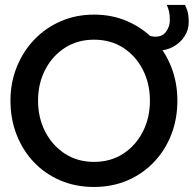

<svg xmlns="http://www.w3.org/2000/svg" viewBox="-20 -730 769 762"><path d="M131 -330.5Q131 -262.5 159.5 -207.2Q188 -152 238 -119.8Q288 -87.5 353 -87.5Q419 -87.5 468.8 -119.8Q518.5 -152 546.8 -207.2Q575 -262.5 575 -330.5Q575 -398.5 546.8 -453.5Q518.5 -508.5 468.8 -540.5Q419 -572.5 353 -572.5Q288 -572.5 238 -540.5Q188 -508.5 159.5 -453.5Q131 -398.5 131 -330.5ZM21.5 -330.5Q21.5 -402.5 46.8 -464.8Q72 -527 116.8 -573.5Q161.5 -620 222 -646Q282.5 -672 353 -672Q424.5 -672 484.8 -646Q545 -620 590 -573.5Q635 -527 659.5 -464.8Q684 -402.5 684 -330.5Q684 -258 659.8 -195.8Q635.5 -133.5 591 -86.8Q546.5 -40 486 -14Q425.5 12 353 12Q280 12 219.2 -14Q158.5 -40 114.2 -86.8Q70 -133.5 45.8 -195.8Q21.5 -258 21.5 -330.5ZM605.5 -529Q589.5 -529 576.5 -533Q563.5 -537 552 -543.5V-600Q559.5 -593.5 571 -589Q582.5 -584.5 597.5 -584.5Q625 -584.5 639.5 -604.8Q654 -625 654 -649.5Q654 -671.5 651 -684Q648 -696.5 642 -710.5H714Q718 -704 723.5 -687.5Q729 -671 729 -642.5Q729 -611 712 -585.2Q695 -559.5 667 -544.2Q639 -529 605.5 -529Z"/></svg>

Font: League Spartan Medium
Style: Regular
Weight: 500
Foundry: The League of Moveable Type
Version: Version 2.002